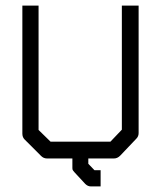

<svg xmlns="http://www.w3.org/2000/svg" viewBox="-20 -617 580 687"><path d="M242 -6Q239 -9 239 -15V-50H148Q136 -50 127 -59L68 -118Q60 -126 60 -139V-597H118V-152L161 -110H375L416 -153V-597H476V-141Q476 -129 468 -121L410 -60Q400 -50 388 -50H296V-31L318 -8H340V50H305Q294 50 285 41L247 0Z"/></svg>

Font: IBM 3270
Style: Regular
Weight: 400
Monospace: yes
Version: Version 2.3.1